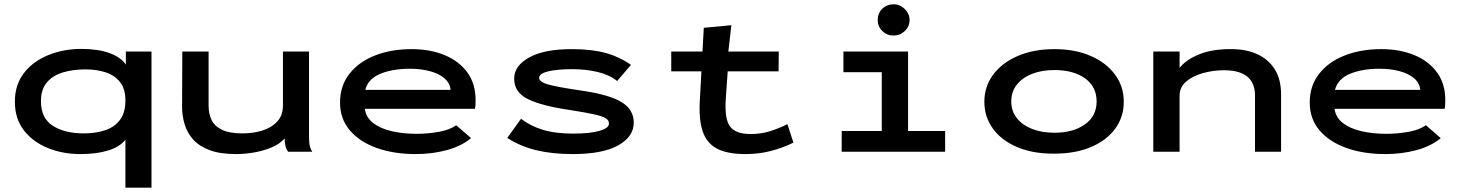

<svg xmlns="http://www.w3.org/2000/svg" viewBox="-20 -704 6790 891"><path d="M562 167V-55Q535 -22 481.5 -5.5Q428 11 353 11Q271 11 202 -17Q133 -45 91 -99Q49 -153 49 -232Q49 -311 91.5 -365.5Q134 -420 204.5 -448.5Q275 -477 357 -477Q435 -477 488.5 -457.5Q542 -438 564 -404V-465H683V167ZM369 -85Q422 -85 466 -99Q510 -113 536 -146.5Q562 -180 562 -238Q562 -291 537.5 -322.5Q513 -354 471 -368Q429 -382 377 -382Q319 -382 272 -368Q225 -354 197.5 -321.5Q170 -289 170 -235Q170 -155 225.5 -120Q281 -85 369 -85Z M1076 11Q1002 11 953.5 -7Q905 -25 877 -56Q849 -87 837 -126.5Q825 -166 825 -209L826 -465H948V-213Q948 -176 962 -147Q976 -118 1010.5 -101.5Q1045 -85 1105 -85Q1156 -85 1198.5 -98.5Q1241 -112 1267 -140.5Q1293 -169 1293 -214V-465H1414V-73Q1414 -53 1416 -35.5Q1418 -18 1429 0H1317Q1307 -14 1304 -29.5Q1301 -45 1301 -62Q1280 -37 1243 -21Q1206 -5 1162 3Q1118 11 1076 11Z M1909 11Q1808 11 1729 -17Q1650 -45 1604 -98.5Q1558 -152 1558 -228Q1558 -306 1601.5 -361.5Q1645 -417 1720 -446.5Q1795 -476 1890 -476Q1977 -476 2044 -448Q2111 -420 2149 -367.5Q2187 -315 2187 -240Q2187 -231 2186.5 -219.5Q2186 -208 2184 -199H1673Q1679 -158 1712.5 -132.5Q1746 -107 1798.5 -95Q1851 -83 1913 -83Q1964 -83 2015.5 -92Q2067 -101 2097 -123L2166 -63Q2122 -26 2054 -7.5Q1986 11 1909 11ZM1675 -287H2071Q2068 -319 2042 -341Q2016 -363 1974 -374Q1932 -385 1882 -385Q1803 -385 1746 -362Q1689 -339 1675 -287Z M2638 11Q2542 11 2468 -7Q2394 -25 2334 -64L2398 -153Q2438 -121 2496.5 -102.5Q2555 -84 2640 -84Q2716 -84 2761 -96.5Q2806 -109 2806 -131Q2806 -146 2790.5 -155.5Q2775 -165 2736.5 -173.5Q2698 -182 2628 -193Q2496 -212 2431 -243.5Q2366 -275 2366 -339Q2366 -399 2436 -437.5Q2506 -476 2632 -476Q2725 -476 2789.5 -458.5Q2854 -441 2908 -403L2844 -328Q2810 -356 2755.5 -369.5Q2701 -383 2635 -383Q2567 -383 2524.5 -373Q2482 -363 2482 -343Q2482 -323 2527 -311Q2572 -299 2682 -283Q2810 -264 2865.5 -229.5Q2921 -195 2921 -135Q2921 -70 2849 -29.5Q2777 11 2638 11Z M3095 -373V-465H3240L3246 -575L3374 -587L3360 -465H3594L3593 -373H3357L3348 -243Q3342 -149 3369 -115.5Q3396 -82 3463 -82Q3511 -82 3553 -95Q3595 -108 3634 -128L3662 -42Q3610 -17 3555.5 -3Q3501 11 3440 11Q3354 11 3306 -15Q3258 -41 3240 -97Q3222 -153 3228 -244L3235 -373Z M3886 0V-96H4072V-369H3894V-465H4194V-96H4366V0ZM4127 -539Q4096 -539 4074.5 -560Q4053 -581 4053 -611Q4053 -642 4074 -663Q4095 -684 4127 -684Q4157 -684 4179 -662Q4201 -640 4201 -611Q4201 -581 4179 -560Q4157 -539 4127 -539Z M4873 9Q4776 10 4702.5 -20.5Q4629 -51 4588.5 -106Q4548 -161 4548 -232Q4548 -302 4588.5 -357Q4629 -412 4702.5 -444Q4776 -476 4873 -476Q4970 -476 5042.5 -444Q5115 -412 5155 -357Q5195 -302 5195 -232Q5195 -161 5155 -106.5Q5115 -52 5042.5 -21.5Q4970 9 4873 9ZM4873 -88Q4961 -88 5015 -127Q5069 -166 5069 -233Q5069 -302 5015 -340.5Q4961 -379 4873 -379Q4815 -379 4770 -361.5Q4725 -344 4699 -311.5Q4673 -279 4673 -233Q4673 -188 4699 -155.5Q4725 -123 4770 -105.5Q4815 -88 4873 -88Z M5332 0V-465H5454V-389Q5485 -428 5546.5 -452.5Q5608 -477 5695 -476Q5762 -476 5813.5 -453Q5865 -430 5895 -383.5Q5925 -337 5925 -265V0H5804V-262Q5804 -318 5768.5 -348Q5733 -378 5660 -378Q5609 -378 5561.5 -364.5Q5514 -351 5484 -325Q5454 -299 5454 -260V0Z M6409 11Q6308 11 6229 -17Q6150 -45 6104 -98.5Q6058 -152 6058 -228Q6058 -306 6101.5 -361.5Q6145 -417 6220 -446.5Q6295 -476 6390 -476Q6477 -476 6544 -448Q6611 -420 6649 -367.5Q6687 -315 6687 -240Q6687 -231 6686.5 -219.5Q6686 -208 6684 -199H6173Q6179 -158 6212.5 -132.5Q6246 -107 6298.5 -95Q6351 -83 6413 -83Q6464 -83 6515.5 -92Q6567 -101 6597 -123L6666 -63Q6622 -26 6554 -7.5Q6486 11 6409 11ZM6175 -287H6571Q6568 -319 6542 -341Q6516 -363 6474 -374Q6432 -385 6382 -385Q6303 -385 6246 -362Q6189 -339 6175 -287Z"/></svg>

Font: Inconsolata ExtraExpanded
Style: Bold
Weight: 700
Width: 8
Monospace: yes
Designer: Raph Levien, Cyreal, Brenton Simpson
Foundry: Raph Levien, Cyreal, Google
Version: Version 3.100; ttfautohint (v1.8.4.7-5d5b)